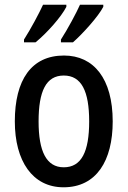

<svg xmlns="http://www.w3.org/2000/svg" viewBox="-20 -786 542 816"><path d="M419 -757V-766H320C305 -732 268 -663 239 -618V-606H290C331 -642 398 -716 419 -757ZM262 -757V-766H163C147 -731 112 -665 82 -618V-606H131C180 -646 241 -715 262 -757ZM459 -270C459 -452 378 -550 252 -550C113 -550 43 -446 43 -270C43 -102 118 10 250 10C390 10 459 -103 459 -270ZM144 -270C144 -399 176 -465 251 -465C326 -465 359 -399 359 -270C359 -141 326 -75 251 -75C177 -75 144 -143 144 -270Z"/></svg>

Font: Noto Sans Gujarati Condensed Medium
Style: Regular
Weight: 500
Width: 3
Designer: Jelle Bosma - Monotype Design Team, Universal Thirst
Foundry: Monotype Imaging Inc.
Version: Version 2.106